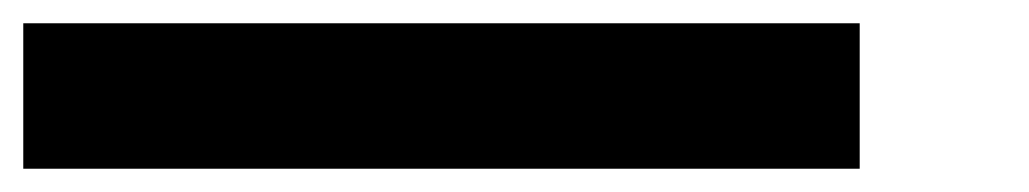

<svg xmlns="http://www.w3.org/2000/svg" viewBox="-20 -20 884 165"><path d="M718.8 0V125H0V0Z"/></svg>

Font: CraftyPE
Style: Regular
Weight: 400
Designer: Erek Butcher
Foundry: Haunted Coop
Version: Version 0.018;April 4, 2024;FontCreator 15.0.0.2962 64-bit